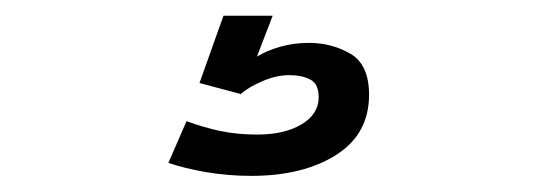

<svg xmlns="http://www.w3.org/2000/svg" viewBox="-20 -20 690 244"><path d="M299.5 203.5Q270 203.5 242.2 198.8Q214.5 194 194 187L217 134Q239 142 260 146.5Q281 151 307 151Q341.5 151 363.2 138Q385 125 385 103.5Q385 86.5 374.2 81Q363.5 75.5 347.5 75.5Q331.5 75.5 313.8 83Q296 90.5 286 99.5L233.5 85.5L264 0H326.5L306.5 52Q318.5 44.5 335.8 39.5Q353 34.5 372.5 34.5Q401.5 34.5 425.2 48.2Q449 62 449 100.5Q449 150.5 407 177Q365 203.5 299.5 203.5Z"/></svg>

Font: Trispace
Style: Regular
Weight: 400
Designer: Tyler Finck
Foundry: Etcetera Type Company
Version: Version 1.210; ttfautohint (v1.8.3)